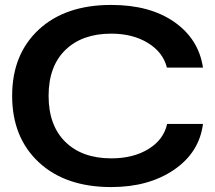

<svg xmlns="http://www.w3.org/2000/svg" viewBox="-20 -758 881 787"><path d="M436 8.8Q248 8.8 138.9 -93Q29.8 -194.8 29.8 -365.2Q29.8 -535.2 138.7 -636.5Q247.6 -737.8 436 -737.8Q594.2 -737.8 694.3 -668Q794.4 -598.1 812 -481H664.1Q648.4 -543.9 586.2 -582Q523.9 -620.1 436 -620.1Q316.9 -620.1 248 -553.2Q179.2 -486.3 179.2 -365.2Q179.2 -243.7 248 -176.3Q316.9 -108.9 436 -108.9Q526.4 -108.9 588.6 -147.2Q650.9 -185.5 665 -250H812Q796.9 -132.8 693.1 -62Q589.4 8.8 436 8.8Z"/></svg>

Font: Lumene Sans Expanded
Style: Bold
Weight: 600
Width: 7
Designer: Deni Anggara
Version: Version 1.003;Glyphs 3.1.2 (3151)